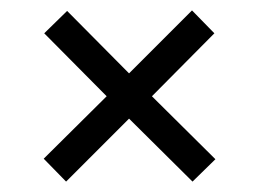

<svg xmlns="http://www.w3.org/2000/svg" viewBox="-20 -457 497 369"><path d="M394 -151 350 -108 228 -229 107 -108 64 -152 185 -272 65 -393 109 -436 228 -316 349 -437 392 -393 272 -272Z"/></svg>

Font: Raleway Thin
Style: Regular
Weight: 400
Version: Version 4.026